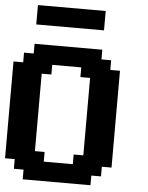

<svg xmlns="http://www.w3.org/2000/svg" viewBox="-69 -1180 950 1235"><g transform="rotate(5 406.0 -562.5)"><path d="M125 0H562.5V-62.5H625V-125H687.5V-750H625V-812.5H562.5V-875H125V-812.5H62.5V-750H0V-125H62.5V-62.5H125ZM437.5 -125H250V-187.5H187.5V-687.5H250V-750H437.5V-687.5H500V-187.5H437.5ZM125 -1000H562.5V-1125H125Z"/></g></svg>

Font: Faithful 32x
Style: Semibold
Weight: 400
Foundry: Faithful Resource Pack
Version: Version 1.0; January 27, 2023